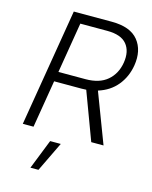

<svg xmlns="http://www.w3.org/2000/svg" viewBox="-139 -817 909 1148"><g transform="rotate(15 315.5 -242.5)"><path d="M51.1 0 171.9 -727.3H406.6Q522.4 -727.3 571.6 -666.4Q620.7 -605.5 605.1 -509.6Q593 -437.1 549.4 -383.9Q505.7 -330.6 433.6 -308.2L550.8 0H474.8L364.7 -295.1Q350.5 -294 335.6 -294H166.2L117.5 0ZM176.5 -354.8H344.1Q430 -354.8 479 -396.7Q528.1 -438.6 539.8 -509.6Q551.5 -581.7 516.3 -624.6Q481.2 -667.6 394.9 -667.6H228.3ZM163 241.5 235.8 57.5H301.5L212.7 241.5Z"/></g></svg>

Font: Inter Light  BETA
Style: Italic
Weight: 300
Italic angle: 9.39999°
Designer: Rasmus Andersson
Foundry: rsms
Version: Version 3.011;git-f93a4a705